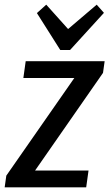

<svg xmlns="http://www.w3.org/2000/svg" viewBox="-31 -802 468 822"><path d="M-4 -50 315 -508 317 -468H69L79 -540H417L410 -490L90 -30L88 -72H348L338 0H-11ZM414 -747 269 -588H227L127 -746L167 -782L280 -656H235L383 -782Z"/></svg>

Font: Pathway Extreme Condensed Medium
Style: Italic
Weight: 500
Width: 3
Italic angle: -8°
Version: Version 1.001;gftools[0.9.26]